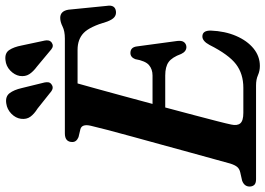

<svg xmlns="http://www.w3.org/2000/svg" viewBox="-154 -804 972 703"><g transform="rotate(-90 331.5 -452.0)"><path d="M371 0H27.5Q12 0 6.2 -6.8Q0.5 -13.5 0.5 -23.5Q0.5 -43 22 -51L53 -58Q65.5 -61 72.2 -69Q79 -77 84.5 -94Q89 -110.5 99.5 -148.5Q110 -186.5 124 -237.2Q138 -288 153.2 -343.8Q168.5 -399.5 182.8 -451.5Q197 -503.5 207.8 -544.2Q218.5 -585 223 -605Q230.5 -637 211 -643L181.5 -650Q163.5 -657.5 163.5 -672.5Q163.5 -700 195 -700H542.5Q569.5 -700 586.5 -708.5Q603.5 -717 618 -717Q643 -717 648 -687L662 -546.5Q667 -516 642 -513Q630 -511.5 621 -518.5Q612 -525.5 604.5 -545Q586 -609 562.8 -631.2Q539.5 -653.5 501 -653.5H378Q371.5 -631 359.8 -588.2Q348 -545.5 333.2 -491Q318.5 -436.5 303 -379H407Q430 -379 445.2 -392Q460.5 -405 467 -442.5Q474 -460 489.5 -460Q510.5 -460 513.5 -436.5L533.5 -288.5Q535.5 -271.5 529 -263.5Q522.5 -255.5 511.5 -255Q495 -255 486 -274Q473.5 -308 456.2 -320.2Q439 -332.5 407 -332.5H290Q275.5 -277.5 262.2 -228Q249 -178.5 239.8 -142.2Q230.5 -106 227.5 -91Q222.5 -69 231.8 -57.8Q241 -46.5 270.5 -46.5H362Q413 -46.5 448.2 -73.2Q483.5 -100 519 -170.5Q533 -196.5 550 -196.5Q572 -196.5 571.5 -165.5Q569.5 -114 552 -73.2Q534.5 -32.5 506 -9.2Q477.5 14 442 14Q424 14 408.2 7Q392.5 0 371 0ZM517 -858 535 -773.5Q536.5 -766 535.2 -759.8Q534 -753.5 528 -748.5Q515.5 -739.5 503 -749.5L440 -802Q421 -816 411.8 -830.5Q402.5 -845 405.5 -865.5Q409 -884.5 425.2 -900Q441.5 -915.5 463.5 -917.5Q489 -920.5 500.2 -903.8Q511.5 -887 517 -858ZM361 -858 381.5 -774.5Q383 -767 382.2 -760.8Q381.5 -754.5 375.5 -749.5Q363.5 -740 350 -749L286 -800Q266 -812.5 256 -826.5Q246 -840.5 248.5 -860.5Q251 -880 267 -895.8Q283 -911.5 304.5 -914.5Q330 -918.5 342.2 -902.5Q354.5 -886.5 361 -858Z"/></g></svg>

Font: Fraunces 72pt Soft SemiBold
Style: Italic
Weight: 600
Italic angle: -16°
Version: Version 1.000;[b76b70a41]